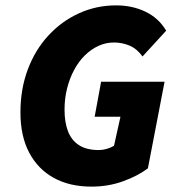

<svg xmlns="http://www.w3.org/2000/svg" viewBox="-20 -682 660 714"><path d="M320 12Q239 12 180 -20.5Q121 -53 88.5 -114.5Q56 -176 56 -264Q56 -351 83.5 -424Q111 -497 160 -550Q209 -603 273.5 -632.5Q338 -662 412 -662Q472 -662 521 -638.5Q570 -615 598 -568L510 -472Q489 -501 461.5 -512.5Q434 -524 404 -524Q374 -524 346.5 -511.5Q319 -499 296 -476.5Q273 -454 256 -422.5Q239 -391 229.5 -353.5Q220 -316 220 -274Q220 -227 233 -193.5Q246 -160 274 -142Q302 -124 348 -124Q362 -124 377.5 -128.5Q393 -133 404 -140L428 -248H332L356 -378H592L530 -56Q493 -28 438 -8Q383 12 320 12Z"/></svg>

Font: Source Sans 3 Black
Style: Italic
Weight: 900
Italic angle: -11°
Designer: Paul D. Hunt
Foundry: Adobe
Version: Version 3.052;hotconv 1.1.0;makeotfexe 2.6.0